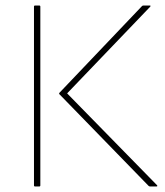

<svg xmlns="http://www.w3.org/2000/svg" viewBox="-20 -675 598 695"><path d="M523 0Q521 0 518 -2L196 -333Q192 -336 196 -340L494 -653Q496 -655 499 -655H522Q525 -655 525 -653.5Q525 -652 523 -650L223 -337L548 -5Q550 -3 549.5 -1.5Q549 0 546 0ZM107 0Q103 0 103 -4V-651Q103 -655 107 -655H122Q126 -655 126 -651V-4Q126 0 122 0Z"/></svg>

Font: Sofia Sans Thin
Style: Regular
Weight: 250
Designer: Botio Nikoltchev, Ani Petrova
Foundry: lettersoup
Version: Version 4.101